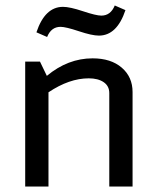

<svg xmlns="http://www.w3.org/2000/svg" viewBox="-20 -681 572 701"><path d="M464 -345V0H379V-341Q379 -367 358.5 -381Q338 -395 304 -395Q233 -395 157 -344V0H72V-456H126L151 -404Q228 -468 318 -468Q385 -468 424.5 -434Q464 -400 464 -345ZM341 -551Q316 -551 268 -567Q220 -583 201 -583Q167 -583 152 -546L113 -563Q144 -656 210 -656Q235 -656 283 -640Q331 -624 350 -624Q384 -624 399 -661L438 -644Q407 -551 341 -551Z"/></svg>

Font: Average Sans
Style: Regular
Weight: 400
Designer: Eduardo Rodriguez Tunni
Foundry: Eduardo Rodriguez Tunni
Version: Version 1.002